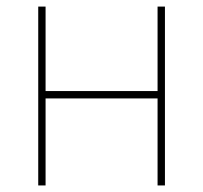

<svg xmlns="http://www.w3.org/2000/svg" viewBox="-20 -566 620 586"><path d="M471.7 -288.1V-265.6H111.3V-288.1ZM119.1 -545.9V0H96.7V-545.9ZM483.4 -545.9V0H460.9V-545.9Z"/></svg>

Font: Inter Thin
Style: Regular
Weight: 250
Designer: Rasmus Andersson
Foundry: rsms
Version: Version 4.001;git-66647c0bb